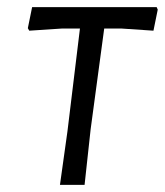

<svg xmlns="http://www.w3.org/2000/svg" viewBox="-20 -518 462 538"><path d="M422 -491 410 -432 321 -438H272L234 -156L217 0H148L169 -150L204 -438H153L62 -432L58 -439L70 -498H419Z"/></svg>

Font: Alegreya Sans SC
Style: Italic
Weight: 400
Italic angle: -7°
Designer: Juan Pablo del Peral
Foundry: Huerta Tipografica
Version: Version 2.008; ttfautohint (v1.6)